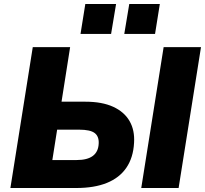

<svg xmlns="http://www.w3.org/2000/svg" viewBox="-20 -941 1026 961"><path d="M32 0 144 -705H331L288 -432H407Q491 -432 546.5 -406.5Q602 -381 628.5 -335Q655 -289 651 -226Q647 -152 612.5 -101.5Q578 -51 515 -25.5Q452 0 362 0ZM242 -140H364Q417 -140 444.5 -160.5Q472 -181 474 -222Q476 -258 454 -275Q432 -292 376 -292H266ZM687 0 799 -705H986L874 0ZM602 -771 627 -921H780L756 -771ZM383 -771 407 -921H561L536 -771Z"/></svg>

Font: Nunito Sans 10pt Black
Style: Italic
Weight: 900
Italic angle: -9°
Designer: Vernon Adams
Foundry: Vernon Adams
Version: Version 3.101;gftools[0.9.27]